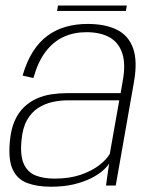

<svg xmlns="http://www.w3.org/2000/svg" viewBox="-20 -686 567 710"><path d="M168 4.5Q215.5 4.5 252.2 -4.2Q289 -13 316 -26.5Q343 -40 359.8 -54.8Q376.5 -69.5 383.5 -81.5L372 0H408L475.5 -383.5Q489 -460.5 472.2 -507.5Q455.5 -554.5 412.5 -576Q369.5 -597.5 303.5 -597.5Q261 -597.5 223.8 -587Q186.5 -576.5 155.8 -554Q125 -531.5 101.8 -495Q78.5 -458.5 63.5 -406.5L103.5 -397.5Q120.5 -458 148.8 -495Q177 -532 215 -549.5Q253 -567 299.5 -567Q351 -567 385 -548Q419 -529 432.2 -488.8Q445.5 -448.5 433.5 -384.5L426 -341.5H226.5Q198.5 -341.5 170 -337.2Q141.5 -333 115.8 -321.5Q90 -310 69 -290Q48 -270 34.2 -239Q20.5 -208 16.5 -163.5Q10 -95 27.2 -58.8Q44.5 -22.5 81.2 -9Q118 4.5 168 4.5ZM181 -25.5Q142 -25.5 112.5 -36.8Q83 -48 68.5 -78.8Q54 -109.5 59.5 -167Q63.5 -213 80 -242Q96.5 -271 121 -286.8Q145.5 -302.5 174 -308.8Q202.5 -315 231 -315H421L386 -117Q374 -96 346.5 -74.8Q319 -53.5 277.8 -39.5Q236.5 -25.5 181 -25.5ZM191 -645.5H445.5L449 -665.5H194.5Z"/></svg>

Font: Anybody Thin ExtraLight
Style: Italic
Weight: 250
Italic angle: -10°
Version: Version 1.113;gftools[0.9.25]